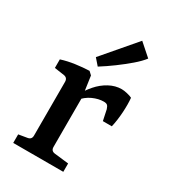

<svg xmlns="http://www.w3.org/2000/svg" viewBox="-163 -734 724 817"><g transform="rotate(30 198.5 -325.5)"><path d="M169 -315Q184 -344 207 -370.5Q230 -397 259.5 -413Q289 -429 320 -429Q331 -429 346.5 -425.5Q362 -422 372 -417Q375 -387 372.5 -346.5Q370 -306 362 -271H318L307 -323Q303 -336 297.5 -340.5Q292 -345 280 -345Q255 -345 227 -332.5Q199 -320 176 -292ZM191 -316V-71Q191 -51 211 -49L280 -41V0H34V-42L76 -49Q95 -52 95 -71V-335Q95 -355 76 -358L28 -365V-407Q59 -417 95 -422Q131 -427 162 -428L177 -414ZM156 -492 292 -651 352 -598Q336 -577 308 -553Q280 -529 247.5 -505Q215 -481 183 -461Z"/></g></svg>

Font: Yrsa Medium
Style: Regular
Weight: 500
Designer: Anna Giedrys (Yrsa+Rasa design), David Brezina (Yrsa art-direction, Rasa art-direction, design)
Foundry: Rosetta Type Foundry
Version: Version 2.004